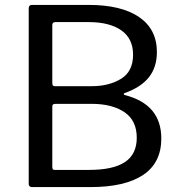

<svg xmlns="http://www.w3.org/2000/svg" viewBox="-20 -762 739 782"><path d="M109 0Q104 0 100.5 -3.5Q97 -7 97 -12V-728Q97 -742 110 -742H341Q474 -742 546.5 -692.5Q619 -643 619 -550Q619 -489 587 -448Q555 -407 488 -383Q484 -382 484 -379Q484 -376 488 -375Q637 -337 637 -198Q637 -99 563 -49.5Q489 0 348 0ZM354 -411Q424 -411 473 -441Q522 -471 522 -539Q522 -605 474 -638.5Q426 -672 341 -672H206Q193 -672 193 -660V-424Q193 -411 202 -411ZM343 -70Q441 -70 489 -102Q537 -134 537 -201Q537 -271 487 -305Q437 -339 354 -339H207Q199 -339 196 -336.5Q193 -334 193 -327V-84Q193 -76 195 -73Q197 -70 202 -70Z"/></svg>

Font: Libre Franklin
Style: Regular
Weight: 400
Designer: Pablo Impallari, Rodrigo Fuenzalida
Foundry: Impallari Type
Version: Version 1.001; ttfautohint (v1.4.1)